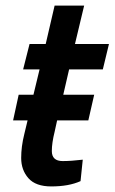

<svg xmlns="http://www.w3.org/2000/svg" viewBox="-20 -658 411 689"><path d="M164 11Q108 11 82 -18.5Q56 -48 56 -91Q56 -132 67 -176L79 -226H27L47 -318H100L122 -409H63L86 -500H144L176 -638H282L249 -500H371L349 -409H228L207 -318H318L297 -226H185L176 -185Q166 -145 166 -116Q166 -80 205 -80Q235 -80 277 -85L269 -8Q227 11 164 11Z"/></svg>

Font: Storia Sans SemiBold
Style: Italic
Weight: 600
Italic angle: -13°
Designer: Campivisivi
Foundry: Accademia di Belle Arti di Urbino and students of MA course of Visual design
Version: Version 60.001;May 25, 2020;FontCreator 12.0.0.2522 64-bit